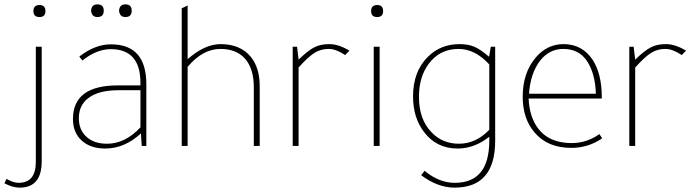

<svg xmlns="http://www.w3.org/2000/svg" viewBox="-81 -668 3186 879"><path d="M110 -454V70Q110 191 9 191H8Q-23 191 -61 171L-51 151Q-20 169 4 169H6Q83 168 83 73V-454ZM72 -617Q72 -645 100 -645Q127 -645 127 -617Q127 -590 100 -590Q72 -590 72 -617Z M336 -619Q338 -648 365 -648Q394 -648 394 -619Q394 -590 365 -590Q339 -590 336 -619ZM464 -619Q466 -648 493 -648Q522 -648 522 -619Q522 -590 493 -590Q467 -590 464 -619ZM589 0H568L564 -57Q489 12 401 12Q333 12 293 -24.5Q253 -61 253 -123Q253 -277 458 -277H562V-288Q562 -443 426 -443Q362 -443 296 -391L282 -409Q354 -465 427 -465Q589 -465 589 -282ZM562 -255H462Q369 -255 322 -218Q280 -185 280 -127Q280 -73 315 -41.5Q350 -10 409 -10Q492 -10 562 -85Z M1108 0H1081V-268Q1081 -353 1041.5 -398.5Q1002 -444 928 -444Q847 -444 778 -362V0H751V-630L778 -643V-397Q856 -466 929 -466Q1019 -466 1067 -408Q1108 -358 1108 -273Z M1519 -436 1499 -416Q1457 -444 1425 -444H1424Q1388 -444 1359 -426Q1330 -408 1286 -359V0H1259V-454H1279L1286 -395Q1328 -436 1357 -451Q1386 -466 1425 -466H1427Q1469 -466 1519 -436Z M1657 -454V0H1630V-454ZM1618 -617Q1618 -645 1646 -645Q1673 -645 1673 -617Q1673 -590 1646 -590Q1618 -590 1618 -617Z M2158 -408 2166 -454H2186V-24Q2186 191 2000 191Q1923 191 1847 134L1863 114Q1929 169 2001 169Q2159 169 2159 -24V-42Q2091 12 2014 12Q1917 12 1860 -64Q1810 -129 1810 -227Q1810 -340 1877 -407Q1935 -466 2023 -466Q2062 -466 2090.5 -454Q2119 -442 2158 -408ZM2159 -74V-373Q2094 -444 2018 -444Q1932 -444 1881 -375Q1837 -315 1837 -225Q1837 -122 1894 -63Q1944 -10 2020 -10Q2098 -10 2159 -74Z M2674 -217H2339Q2341 -175 2351 -143Q2392 -13 2537 -13Q2605 -13 2663 -54L2676 -35Q2613 9 2534 9Q2425 9 2365 -63Q2312 -126 2312 -225Q2312 -335 2372 -405Q2424 -466 2499 -466Q2585 -466 2633 -393Q2674 -328 2674 -225ZM2341 -239H2647Q2644 -332 2606 -389Q2569 -444 2498 -444Q2435 -444 2393 -392Q2347 -333 2341 -239Z M3060 -436 3040 -416Q2998 -444 2966 -444H2965Q2929 -444 2900 -426Q2871 -408 2827 -359V0H2800V-454H2820L2827 -395Q2869 -436 2898 -451Q2927 -466 2966 -466H2968Q3010 -466 3060 -436Z"/></svg>

Font: Tajawal ExtraLight
Style: Regular
Weight: 275
Designer: Boutros Fonts
Foundry: Created by Boutros International 2017
Version: Version 1.700